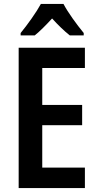

<svg xmlns="http://www.w3.org/2000/svg" viewBox="-20 -957 500 977"><path d="M303 -937H188C166 -896 119 -830 85 -789V-777H157C182 -797 214 -829 245 -863C276 -829 307 -799 335 -777H406V-789C370 -833 326 -893 303 -937ZM412 0V-104H195V-320H398V-423H195V-611H412V-714H75V0Z"/></svg>

Font: Noto Sans Arabic UI Cn SmBd
Style: Regular
Weight: 600
Width: 3
Designer: Monotype Design Team, Nadine Chahine and Nizar Qandah
Foundry: Monotype Imaging Inc.
Version: Version 2.010